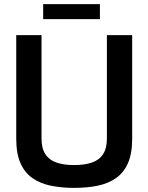

<svg xmlns="http://www.w3.org/2000/svg" viewBox="-20 -909 722 934"><path d="M341 5Q280 5 228 -5.5Q176 -16 138 -42.5Q100 -69 79.5 -115.5Q59 -162 59 -235V-738H182V-235Q182 -187 201 -158.5Q220 -130 255.5 -118Q291 -106 341 -106Q391 -106 426.5 -118Q462 -130 481 -158.5Q500 -187 500 -235V-738H623V-235Q623 -162 602.5 -115.5Q582 -69 544 -42.5Q506 -16 454.5 -5.5Q403 5 341 5ZM190 -816V-889H466V-816Z"/></svg>

Font: Exo Thin SemiBold
Style: Regular
Weight: 600
Version: Version 2.000